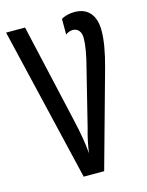

<svg xmlns="http://www.w3.org/2000/svg" viewBox="-111 -792 657 861"><g transform="rotate(-15 217.5 -362.0)"><path d="M416 -612Q416 -547 387 -443L264 0H169L0 -714H88L192 -256Q214 -161 219 -95Q226 -149 243 -208L307 -466Q330 -553 330 -600Q330 -623 319.5 -635.5Q309 -648 292 -648Q274 -648 258 -636V-708Q267 -715 284.5 -719.5Q302 -724 319 -724Q366 -724 391 -695Q416 -666 416 -612Z"/></g></svg>

Font: Noto Sans UI Cond
Style: Regular
Weight: 400
Width: 3
Designer: Monotype Design Team
Foundry: Monotype Imaging Inc.
Version: Version 1.001